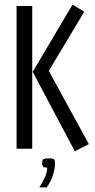

<svg xmlns="http://www.w3.org/2000/svg" viewBox="-20 -646 413 834"><path d="M305 11 122 -334 295 -626 346 -595 192 -338 366 -20ZM52 -620H120V0H52ZM151 168Q166 144 175.5 123Q185 102 185 82Q170 82 166.5 77Q163 72 163 64Q163 52 167 47Q171 42 193 42Q212 42 215.5 46.5Q219 51 219 63Q219 80 214 100.5Q209 121 200.5 138.5Q192 156 183 168Z"/></svg>

Font: Smooch Sans Thin Medium
Style: Regular
Weight: 500
Version: Version 1.010